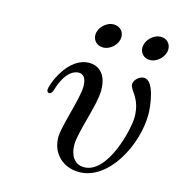

<svg xmlns="http://www.w3.org/2000/svg" viewBox="-98 -709 740 804"><g transform="rotate(15 272.5 -307.0)"><path d="M234 -562C234 -536 254 -519 278 -519C312 -519 342 -551 342 -581C342 -607 322 -624 298 -624C264 -624 234 -592 234 -562ZM438 -562C438 -538 455 -519 481 -519C515 -519 545 -552 545 -582C545 -606 528 -625 502 -625C468 -625 438 -592 438 -562ZM100 -289C100 -281 104 -276 110 -276C116 -276 122 -281 126 -293C152 -381 192 -391 208 -391C222 -391 242 -384 242 -340C242 -287 195 -156 195 -108C195 -36 248 11 316 11C443 11 535 -162 535 -298C535 -328 524 -441 478 -441C457 -441 436 -420 436 -402C436 -375 482 -355 482 -271C482 -217 433 -14 331 -14C286 -14 268 -54 268 -95C268 -151 318 -279 318 -343C318 -424 272 -442 241 -442C147 -442 100 -309 100 -289Z"/></g></svg>

Font: CMU Serif
Style: Italic
Weight: 500
Italic angle: -14.04°
Version: Version 0.7.0